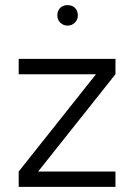

<svg xmlns="http://www.w3.org/2000/svg" viewBox="-20 -730 523 750"><path d="M284 -670Q284 -688 273 -699Q262 -710 244 -710Q226 -710 215 -699Q204 -688 204 -670Q204 -653 215 -642Q227 -630 244 -630Q261 -630 273 -642Q284 -653 284 -670ZM53 0H431V-60H129L431 -440V-500H53V-440H355L53 -60Z"/></svg>

Font: Unageo Variable
Style: Regular
Weight: 300
Designer: Richard Sepsi
Foundry: Richard Sepsi
Version: Version 2.200